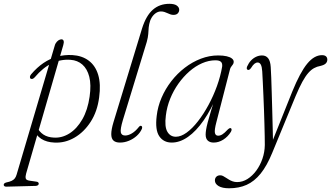

<svg xmlns="http://www.w3.org/2000/svg" viewBox="-100 -739 1736 1006"><path d="M231.5 -502.5 37 170Q32.5 186 34.8 195.5Q37 205 54 207.5L88.5 212.5Q96 213 99.5 216Q103 219 103 223.5Q103 228 99 231.2Q95 234.5 87.5 235L-65 239Q-72.5 239.5 -76.5 236.8Q-80.5 234 -80.5 229.5Q-80.5 225 -77.2 222Q-74 219 -67 217Q-49.5 213.5 -39 208.5Q-28.5 203.5 -22.5 195.8Q-16.5 188 -13 176L187 -500.5Q188.5 -506.5 191.5 -511.5Q194.5 -516.5 198 -520.5Q201.5 -524.5 205.5 -527.2Q209.5 -530 213.8 -531.5Q218 -533 221.5 -533Q230.5 -533 233.2 -525.2Q236 -517.5 231.5 -502.5ZM82 -334Q76.5 -328 71.2 -326Q66 -324 61 -326.5Q56 -330 56.8 -336.5Q57.5 -343 63 -349.5Q94 -386 128 -409Q162 -432 199.5 -442.2Q237 -452.5 278.5 -450.5Q330 -447.5 365 -421.2Q400 -395 414.5 -346.8Q429 -298.5 419.5 -229Q410 -155 375 -100.8Q340 -46.5 290.2 -17.8Q240.5 11 185.5 8Q144.5 6.5 116.2 -11.5Q88 -29.5 74 -66.5L93 -75Q105.5 -48.5 127.5 -34Q149.5 -19.5 182.5 -18Q225 -15.5 264 -40Q303 -64.5 331.2 -113.5Q359.5 -162.5 369.5 -232.5Q378.5 -295 367.8 -336.8Q357 -378.5 331.5 -400.8Q306 -423 270 -425.5Q218.5 -429.5 171.8 -407.2Q125 -385 82 -334Z M787.5 -719Q814 -719 826.5 -709.8Q839 -700.5 839 -688Q839 -677 831.5 -669Q824 -661 809 -661Q800 -661 792.5 -663.8Q785 -666.5 777.5 -670Q770 -673.5 761.8 -676.2Q753.5 -679 743 -679Q729 -679 716.2 -670.2Q703.5 -661.5 694.5 -646.5Q685.5 -631.5 682 -613Q680 -604 679.2 -595.5Q678.5 -587 678 -578.5Q677.5 -570 676.8 -561Q676 -552 674.2 -541.8Q672.5 -531.5 669 -519.5L544 -110.5Q529.5 -62 533 -45.5Q536.5 -29 556 -29Q572 -29 590.8 -40Q609.5 -51 627 -73Q630.5 -77.5 633.5 -79Q636.5 -80.5 639.5 -79.5Q643.5 -78.5 644.5 -74.2Q645.5 -70 643.5 -64Q634.5 -43.5 616.5 -27.2Q598.5 -11 575.5 -1.5Q552.5 8 528.5 8Q506 8 494.5 -2.5Q483 -13 483 -36.5Q483 -60 494.5 -98.5L644.5 -590.5Q665.5 -657 700.8 -688Q736 -719 787.5 -719Z M1033.5 -98Q1023 -58 1026 -43Q1029 -28 1043 -28Q1054 -28 1065.2 -35Q1076.5 -42 1092.5 -59.5Q1098.5 -65 1102.5 -67Q1106.5 -69 1110 -67Q1113.5 -65 1113.5 -60Q1113.5 -55 1110 -48.5Q1094 -22.5 1069.8 -7.2Q1045.5 8 1019.5 8Q1000 8 988.8 -2.2Q977.5 -12.5 977.5 -34Q977.5 -44.5 979.8 -59Q982 -73.5 988.2 -97.5Q994.5 -121.5 1005.8 -159Q1017 -196.5 1034.5 -253L1041 -248Q1007 -165.5 967.2 -108.5Q927.5 -51.5 885 -21.8Q842.5 8 800 8Q757 8 734.5 -25.2Q712 -58.5 721 -131.5Q726.5 -180.5 746.5 -227Q766.5 -273.5 797.8 -313.8Q829 -354 868.5 -384.2Q908 -414.5 952.5 -431.5Q997 -448.5 1043 -448.5Q1069.5 -448.5 1087.8 -444.2Q1106 -440 1115.5 -432.2Q1125 -424.5 1124.5 -414.5Q1124.5 -407.5 1120.5 -401.8Q1116.5 -396 1112 -390.2Q1107.5 -384.5 1105.5 -377.5ZM769 -133.5Q761.5 -75.5 776.8 -49Q792 -22.5 821.5 -22.5Q848 -22.5 878 -44.2Q908 -66 937.2 -103.5Q966.5 -141 992.2 -188.5Q1018 -236 1036.8 -288Q1055.5 -340 1064 -390Q1066 -407.5 1057.5 -415.2Q1049 -423 1028.5 -423Q994 -423 959 -407.8Q924 -392.5 892.5 -365Q861 -337.5 835 -301Q809 -264.5 791.8 -222Q774.5 -179.5 769 -133.5Z M1431.5 -259.5Q1473 -361 1509.8 -405.5Q1546.5 -450 1587 -450Q1601 -450 1608 -443.8Q1615 -437.5 1615 -426.5Q1615 -414.5 1606.5 -406.2Q1598 -398 1578.5 -393.5Q1561 -390.5 1545.8 -382.2Q1530.5 -374 1515.5 -357Q1500.5 -340 1484.2 -310.5Q1468 -281 1448.5 -234.5L1326.5 61.5Q1298.5 130 1265.5 170.8Q1232.5 211.5 1192.2 229.5Q1152 247.5 1100.5 247.5Q1064.5 247.5 1045.2 235.8Q1026 224 1026 206.5Q1026 194.5 1033.5 187Q1041 179.5 1054 179.5Q1061.5 179.5 1068.8 183.2Q1076 187 1083.5 192Q1091 197 1099.8 202.2Q1108.5 207.5 1119 211.2Q1129.5 215 1142.5 215Q1171 215 1196.8 198.8Q1222.5 182.5 1242.8 155Q1263 127.5 1275 92.8Q1287 58 1287.5 20.5Q1287.5 2 1287 -26.5Q1286.5 -55 1285.5 -89.8Q1284.5 -124.5 1283.2 -162.5Q1282 -200.5 1280.2 -237.8Q1278.5 -275 1277 -307.8Q1275.5 -340.5 1274 -365Q1272.5 -389.5 1266.5 -400.5Q1260.5 -411.5 1250 -411.5Q1241.5 -411.5 1233.2 -405Q1225 -398.5 1215.5 -383Q1210.5 -376 1206.2 -373.8Q1202 -371.5 1198.5 -373Q1194 -374.5 1193 -379Q1192 -383.5 1195 -391Q1203 -409 1215 -421.8Q1227 -434.5 1242 -441.5Q1257 -448.5 1273 -448.5Q1293.5 -448.5 1305 -433.8Q1316.5 -419 1318.5 -388Q1320 -368.5 1321.2 -333Q1322.5 -297.5 1323.8 -252.2Q1325 -207 1326.5 -157.5Q1328 -108 1329 -60.8Q1330 -13.5 1331 26.5L1319 21.5Z"/></svg>

Font: Fraunces 72pt Soft Wonky ExtraLight
Style: Italic
Weight: 250
Italic angle: -16°
Version: Version 1.000;[b76b70a41]